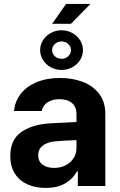

<svg xmlns="http://www.w3.org/2000/svg" viewBox="-20 -925 598 955"><path d="M228.5 -311.5Q282.2 -314.9 360.4 -318.4V-361.3Q359.4 -394.5 337.4 -413.1Q315.4 -431.6 275.4 -431.6Q239.3 -431.6 216.3 -416Q193.4 -400.4 187.5 -373H49.8Q54.2 -419.9 82.3 -457Q110.4 -494.1 160.6 -515.6Q210.9 -537.1 279.3 -537.1Q339.8 -537.1 390.9 -518.1Q441.9 -499 472.9 -458.7Q503.9 -418.5 503.9 -357.4V0H367.2V-73.2H363.3Q342.3 -34.7 303.5 -12.5Q264.6 9.8 208 9.8Q156.2 9.8 116.5 -8.1Q76.7 -25.9 54 -61.5Q31.2 -97.2 31.2 -148.4Q31.2 -230.5 86.4 -268.6Q141.6 -306.6 228.5 -311.5ZM249 -89.8Q281.2 -89.8 306.9 -103Q332.5 -116.2 346.7 -139.2Q360.8 -162.1 360.4 -189.5V-228Q337.4 -227.5 303.7 -225.6Q270 -223.6 252 -221.7Q213.9 -217.8 191.9 -200.2Q169.9 -182.6 169.9 -152.3Q169.9 -122.6 191.7 -106.2Q213.4 -89.8 249 -89.8ZM308.6 -905.3H429.7L333 -806.6H239.3ZM179.7 -675.8Q179.7 -702.6 194.1 -725.1Q208.5 -747.6 232.9 -761Q257.3 -774.4 286.1 -774.4Q314.9 -774.4 339.4 -761Q363.8 -747.6 378.2 -725.1Q392.6 -702.6 392.6 -675.8Q392.6 -648.9 378.2 -626.2Q363.8 -603.5 339.4 -590.3Q314.9 -577.1 286.1 -577.1Q257.3 -577.1 232.9 -590.3Q208.5 -603.5 194.1 -626.2Q179.7 -648.9 179.7 -675.8ZM333 -675.8Q333 -693.4 319.3 -706.1Q305.7 -718.8 286.1 -718.8Q266.6 -718.8 252.9 -706.1Q239.3 -693.4 239.3 -675.8Q239.3 -657.7 252.9 -645Q266.6 -632.3 286.1 -632.8Q305.2 -632.3 319.1 -645Q333 -657.7 333 -675.8Z"/></svg>

Font: Pretendard GOV
Style: Bold
Weight: 700
Designer: Base glyphs from Inter by Rasmus Andersson; Hangeul glyphs from Noto Sans CJK(Source Han Sans) by Jang Soo-young and Kan
Foundry: Kil Hyung-jin
Version: Version 1.309